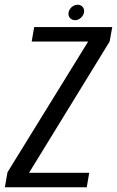

<svg xmlns="http://www.w3.org/2000/svg" viewBox="-46 -789 492 809"><path d="M-25.5 0 -14.5 -63 325.5 -614H87.5L98 -675H427L416 -614L76.5 -61H330L319.5 0ZM270.5 -704Q256.5 -704 248.5 -713.5Q240.5 -723 243 -737Q245.5 -750 256.5 -759.5Q267.5 -769 281.5 -769Q294.5 -769 302.5 -759.5Q310.5 -750 308 -737Q305.5 -723.5 294.5 -713.8Q283.5 -704 270.5 -704Z"/></svg>

Font: Anybody
Style: Italic
Weight: 400
Italic angle: -10°
Designer: Tyler Finck
Foundry: Etcetera Type Company
Version: Version 1.010; ttfautohint (v1.8.3) -l 8 -r 50 -G 200 -x 14 